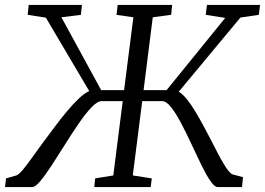

<svg xmlns="http://www.w3.org/2000/svg" viewBox="-58 -763 1080 783"><path d="M-37.5 0 -33.5 -35.5 8.5 -47.5Q18.5 -51 33.8 -69Q49 -87 69.2 -115.2Q89.5 -143.5 113.5 -176.5Q138 -209.5 163.8 -244Q189.5 -278.5 215 -309Q240.5 -339.5 263.8 -361.5Q287 -383.5 306 -391.5L129 -691L55 -702.5L59 -743H276L272 -702.5L192.5 -692.5L354.5 -395.5H448L486 -692.5L417 -702.5L422 -743H644L640 -702.5L565 -692.5L527.5 -395.5H621.5L860.5 -690L781 -702.5L786 -743H1002.5L997.5 -702.5L922.5 -691.5L671 -389Q687 -379.5 704 -358.5Q721 -337.5 738 -309.2Q755 -281 772 -249.5Q789 -218 805 -187Q818 -161.5 830.2 -138Q842.5 -114.5 853.5 -96Q864.5 -77.5 873.8 -66Q883 -54.5 890 -52L933 -40.5L929 0H830Q817 0 799.8 -25.2Q782.5 -50.5 763 -90.5Q743.5 -130.5 722.8 -175.2Q702 -220 681 -260Q660 -300 640.2 -325.2Q620.5 -350.5 603 -350.5H522L483.5 -47.5L561 -35.5L556.5 0H326.5L330 -35.5L404 -47.5L442.5 -350.5H356.5Q339 -350.5 315 -325.2Q291 -300 263.5 -260Q236 -220 208 -175.2Q180 -130.5 154 -90.5Q128 -50.5 107 -25.2Q86 0 72.5 0Z"/></svg>

Font: Merriweather Light
Style: Italic
Weight: 300
Italic angle: -7.8°
Designer: Eben Sorkin
Foundry: Eben Sorkin
Version: Version 2.101